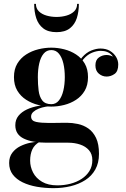

<svg xmlns="http://www.w3.org/2000/svg" viewBox="-20 -717 656 997"><path d="M258 260Q213 260 171.5 252.8Q130 245.5 97.5 229.8Q65 214 46.2 189.2Q27.5 164.5 27.5 129.5Q27.5 97.5 44 76Q60.5 54.5 85.2 42.2Q110 30 134.8 24.8Q159.5 19.5 176.5 19.5H186Q159 34.5 147.8 59Q136.5 83.5 136.5 117Q136.5 149.5 151.8 179Q167 208.5 198.5 227Q230 245.5 278 245.5Q313.5 245.5 346 237Q378.5 228.5 404 211.8Q429.5 195 444.5 170.8Q459.5 146.5 459.5 114.5Q459.5 83 442 63Q424.5 43 396 33.5Q367.5 24 335 24Q324.5 24 301.5 24Q278.5 24 255.2 24Q232 24 221 24Q148 24 103.8 2.8Q59.5 -18.5 59.5 -66.5Q59.5 -95.5 76 -115.8Q92.5 -136 120 -148.8Q147.5 -161.5 181.5 -167.5Q215.5 -173.5 251 -173.5L250.5 -166Q235.5 -166 216.8 -162.8Q198 -159.5 181 -152.8Q164 -146 152.8 -135.8Q141.5 -125.5 141.5 -112Q141.5 -89.5 167.5 -84Q193.5 -78.5 234.5 -78.5Q252 -78.5 267.5 -78.8Q283 -79 298 -79.2Q313 -79.5 327 -79.5Q355 -79.5 384.5 -73.2Q414 -67 438.8 -49.8Q463.5 -32.5 478.8 -0.8Q494 31 494 82Q494 129 475 163Q456 197 422.8 218.2Q389.5 239.5 347.2 249.8Q305 260 258 260ZM246.5 -163.5Q213 -163.5 178.8 -172Q144.5 -180.5 116 -198.8Q87.5 -217 70 -246Q52.5 -275 52.5 -316.5Q52.5 -358 70 -387Q87.5 -416 116 -434.2Q144.5 -452.5 178.8 -461Q213 -469.5 246.5 -469.5Q279.5 -469.5 313.2 -461Q347 -452.5 375 -434.2Q403 -416 420 -387Q437 -358 437 -316.5Q437 -275 420 -246Q403 -217 375 -198.8Q347 -180.5 313.2 -172Q279.5 -163.5 246.5 -163.5ZM246.5 -176Q270.5 -176 286 -195.5Q301.5 -215 309 -247Q316.5 -279 316.5 -316.5Q316.5 -356 309 -387.8Q301.5 -419.5 286 -438.2Q270.5 -457 246.5 -457Q222 -457 206.5 -438.2Q191 -419.5 183.8 -387.8Q176.5 -356 176.5 -316.5Q176.5 -279 180.5 -247Q184.5 -215 199.5 -195.5Q214.5 -176 246.5 -176ZM533.5 -319.5Q511 -319.5 493.2 -334.5Q475.5 -349.5 475.5 -377.5Q475.5 -406 493.8 -418.8Q512 -431.5 533.5 -431.5Q554 -431.5 573.5 -418.8Q593 -406 593 -382H581Q581 -408.5 560.5 -430.8Q540 -453 502.5 -453Q482.5 -453 458.5 -443.5Q434.5 -434 414 -410.5Q393.5 -387 383.5 -345L375 -351Q385 -395 406.8 -419.8Q428.5 -444.5 454.2 -454.8Q480 -465 501.5 -465Q530.5 -465 551 -452.8Q571.5 -440.5 582.8 -421.5Q594 -402.5 594 -382Q594 -346.5 574.8 -333Q555.5 -319.5 533.5 -319.5ZM273.5 -550Q230 -550 204.5 -569.8Q179 -589.5 168.2 -622.8Q157.5 -656 157.5 -697H166.5Q166.5 -673 182 -658Q197.5 -643 222 -636Q246.5 -629 273.5 -629Q300.5 -629 325 -636Q349.5 -643 365 -658Q380.5 -673 380.5 -697H389.5Q389.5 -656 378.8 -622.8Q368 -589.5 342.5 -569.8Q317 -550 273.5 -550Z"/></svg>

Font: Bodoni Moda 18pt SemiBold
Style: Regular
Weight: 600
Designer: Owen Earl
Foundry: indestructible type
Version: Version 2.005